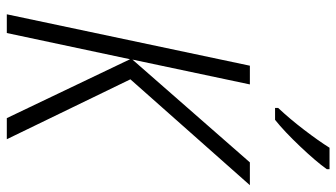

<svg xmlns="http://www.w3.org/2000/svg" viewBox="-232 -756 988 564"><g transform="rotate(90 262.0 -474.0)"><path d="M22 0 173 -714H228L155 -369L457 -714H524L213 -363L389 0H327L154 -362L77 0ZM297 -788H332Q366 -815 410.5 -862Q455 -909 477 -940V-948H414Q394 -916 361.5 -873.5Q329 -831 297 -797Z"/></g></svg>

Font: Noto Sans Display SemiCondensed Light
Style: Italic
Weight: 300
Width: 4
Italic angle: -12°
Designer: Monotype Design Team
Foundry: Monotype Imaging Inc.
Version: Version 1.900